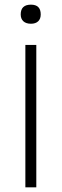

<svg xmlns="http://www.w3.org/2000/svg" viewBox="-20 -805 265 825"><path d="M69 -743Q69 -785 113 -785Q155 -785 155 -743Q155 -724 144 -713.5Q133 -703 113 -703Q92 -703 80.5 -713.5Q69 -724 69 -743ZM89 -612H136V0H89Z"/></svg>

Font: Athiti Light
Style: Regular
Weight: 300
Designer: CadsonDemak Team
Foundry: CadsonDemak
Version: Version 1.032